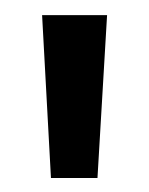

<svg xmlns="http://www.w3.org/2000/svg" viewBox="-20 -758 202 260"><path d="M125 -737.5 112 -517H49L37 -737.5Z"/></svg>

Font: Epilogue Medium
Style: Regular
Weight: 500
Designer: Tyler Finck
Foundry: Etcetera Type Co
Version: Version 2.111; ttfautohint (v1.8.3)